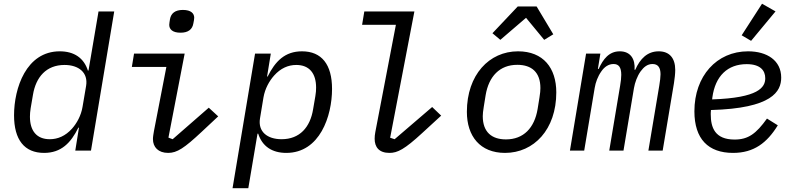

<svg xmlns="http://www.w3.org/2000/svg" viewBox="-20 -801 4241 1021"><path d="M380.3 0H463.8L587.4 -740.1H503.9L450.6 -425.8H447.4C426.1 -492.5 374.3 -528.1 297.9 -528.1C119 -528.1 54.7 -331.7 54.7 -187.9C54.7 -57.2 110.1 12.1 214.5 12.1C305.4 12.1 356.9 -41.2 396.7 -122.2H399.9ZM139.2 -180.8C139.2 -193.9 140.3 -208.1 143.1 -225.9L155.2 -296.5C170.8 -391.3 226.2 -455.6 323.2 -455.6C398.4 -455.6 449.6 -415.1 437.9 -344.5L419 -233.3C411.2 -185.7 388.1 -145.2 362.9 -116.8C327.8 -77.8 287.3 -60.7 244.7 -60.7C174.4 -60.7 139.2 -105.8 139.2 -180.8Z M940 -627.1C981.9 -627.1 1003.2 -645.6 1008.2 -676.5C1010.7 -689.6 1012.8 -698.5 1012.8 -706.7C1012.8 -728.7 996.8 -748.2 952.4 -748.2C910.9 -748.2 889.2 -729.8 883.9 -698.9C882.1 -685.7 880 -676.8 880 -669C880 -646.7 895.6 -627.1 940 -627.1ZM681.1 -445H864.7L798.7 -104.4C796.5 -90.2 793.3 -74.9 793.3 -61.4C793.3 -18.5 821.7 12.1 874.3 12.1C921.5 12.1 959.9 -13.5 1051.8 -99.4L1140.3 -182.2L1090.2 -228.3L898.1 -60.7L875.7 -69.2L962 -516H692.8Z M1216.6 199.9H1300.4L1349.4 -90.2H1353C1374.3 -23.4 1426.1 12.1 1502.5 12.1C1681.1 12.1 1745.7 -184.3 1745.7 -328.1C1745.7 -458.8 1690 -528.1 1585.9 -528.1C1494.7 -528.1 1443.5 -474.8 1403.4 -394.2H1400.2L1420.1 -516H1336.3ZM1362.6 -171.5 1381 -282.7C1389.2 -330.3 1412.3 -370.7 1437.5 -399.1C1472.3 -438.2 1512.8 -455.6 1555.4 -455.6C1625.7 -455.6 1660.9 -410.2 1660.9 -335.2C1660.9 -322.1 1660.2 -307.9 1657 -290.1L1644.9 -219.5C1629.3 -124.6 1574.2 -60.7 1477.3 -60.7C1401.3 -60.7 1350.9 -100.9 1362.6 -171.5Z M2051.1 12.1C2093.8 12.1 2131 -6.7 2225.5 -93.8L2326 -186.1L2278.1 -231.9L2078.5 -60.7L2054.7 -68.5L2183.6 -740.1H1917.3L1905.5 -669H2085.2L1975.9 -99.1C1973.4 -87.4 1972.3 -73.2 1972.3 -63.2C1972.3 -19.5 1994.7 12.1 2051.1 12.1Z M2665.5 12.1C2819.2 12.1 2938.2 -112.6 2938.2 -309.7C2938.2 -439.3 2869.3 -528.1 2734.7 -528.1C2581.7 -528.1 2462.7 -403.4 2462.7 -206.3C2462.7 -76.7 2533 12.1 2665.5 12.1ZM2547.2 -183.2C2547.2 -195.3 2548.7 -210.6 2552.6 -233.7L2562.5 -295.1C2579.2 -394.5 2636.7 -456.3 2730.8 -456.3C2806.1 -456.3 2853.7 -417.6 2853.7 -332.7C2853.7 -320.7 2852.6 -305.4 2848.7 -282.3L2838.8 -220.9C2822.1 -121.4 2764.6 -59.7 2670.5 -59.7C2595.2 -59.7 2547.2 -98.4 2547.2 -183.2ZM2598.7 -624.3 2640.6 -589.1 2777.3 -706.3 2873.9 -589.1 2922.2 -618.6 2833.5 -766.7H2733.3Z M3086.6 0 3142.4 -333.5C3147 -362.2 3158.7 -394.5 3177.6 -421.2C3193.5 -444.6 3215.6 -460.6 3242.5 -460.6C3269.9 -460.6 3283.7 -443.9 3283.7 -403.1C3283.7 -387.1 3281.6 -368.6 3277.7 -345.5L3219.8 0H3295.5L3351.2 -332.4C3356.5 -362.6 3368.3 -395.6 3386.4 -421.2C3403.1 -444.2 3422.6 -460.6 3449.9 -460.6C3479 -460.6 3492.5 -441.8 3492.5 -405.9C3492.5 -392 3489.7 -368.6 3485.8 -345.5L3427.9 0H3503.9L3563.9 -358.7C3567.8 -382.8 3570.7 -410.2 3570.7 -429.3C3570.7 -492.2 3539.8 -528.1 3483 -528.1C3422.6 -528.1 3383.9 -488.6 3358 -429.7H3354.4C3358.7 -486.9 3333.1 -528.1 3275.9 -528.1C3218.7 -528.1 3187.5 -486.9 3163.4 -434.3H3159.4L3172.6 -516H3096.6L3010.7 0Z M3878.2 12.1C3989 12.1 4058.6 -41.2 4116.1 -134.6L4058.6 -170.5C4000.7 -89.8 3958.8 -58.9 3886.4 -58.9C3781.6 -58.9 3759.6 -122.9 3759.6 -193.2C3759.6 -195.7 3759.6 -206 3760.7 -215.9C4087 -224.8 4134.2 -315 4134.2 -388.5C4134.2 -479 4059.3 -528.1 3958.1 -528.1C3790.8 -528.1 3672.6 -396.3 3672.6 -209.2C3672.6 -61.8 3746.4 12.1 3878.2 12.1ZM3767 -272.4 3768.1 -282.7C3783.4 -397.4 3849.8 -459.9 3950.6 -459.9C4023.1 -459.9 4049.4 -426.1 4049.4 -384.9C4049.4 -336.3 4013.5 -280.5 3767 -272.4ZM3924 -613.3 3974.1 -583.8 4104 -740.4 4032.3 -781.2Z"/></svg>

Font: Margiela Mono Italic Text It
Style: Regular
Weight: 400
Designer: Mike Abbink, Paul van der Laan, Pieter van Rosmalen
Foundry: Bold Monday
Version: Version 2.003 2021